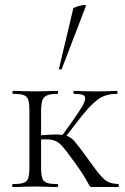

<svg xmlns="http://www.w3.org/2000/svg" viewBox="-20 -751 502 771"><path d="M455 0H347Q342 0 337.5 -8.5Q333 -17 321.5 -37Q310 -57 282 -96Q246 -146 230.5 -163.5Q215 -181 197.5 -187Q180 -193 145 -191V-81Q145 -51 149.5 -36.5Q154 -22 167.5 -17Q181 -12 211 -12Q213 -12 213 -6Q213 0 211 0Q186 0 172 -1L123 -2L71 -1Q57 0 32 0Q29 0 29 -6Q29 -12 32 -12Q62 -12 75.5 -17Q89 -22 93.5 -36.5Q98 -51 98 -81V-305Q98 -335 93.5 -349.5Q89 -364 75.5 -369Q62 -374 33 -374Q30 -374 30 -380Q30 -386 33 -386Q57 -386 71 -385L123 -384L173 -385Q187 -386 211 -386Q213 -386 213 -380Q213 -374 211 -374Q182 -374 168.5 -368Q155 -362 150 -347.5Q145 -333 145 -303V-208Q158 -208 176 -210L207 -211Q217 -211 231 -209L274 -269Q300 -306 311 -325.5Q322 -345 322 -356Q322 -367 311.5 -370.5Q301 -374 277 -374Q275 -374 275 -380Q275 -386 277 -386Q300 -386 311 -385Q320 -385 334 -384.5Q348 -384 372 -384L421 -385Q431 -386 449 -386Q452 -386 452 -380Q452 -374 449 -374Q403 -374 372 -351Q341 -328 294 -267L247 -206Q265 -200 279 -184Q293 -168 331 -116Q337 -108 342 -100.5Q347 -93 352 -87Q381 -46 400.5 -29.5Q420 -13 455 -12Q457 -12 457 -6Q457 0 455 0ZM224 -472Q221 -472 218.5 -473.5Q216 -475 217 -476L274 -716Q275 -720 288.5 -724.5Q302 -729 314.5 -730.5Q327 -732 325 -727L228 -474Q228 -472 224 -472Z"/></svg>

Font: Cormorant Garamond Light
Style: Regular
Weight: 300
Designer: Christian Thalmann (Catharsis Fonts)
Version: Version 3.000